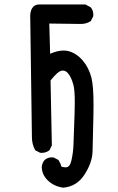

<svg xmlns="http://www.w3.org/2000/svg" viewBox="-20 -723 540 875"><path d="M170.4 37.1V36.6Q172.4 19 183.6 5.9Q191.9 -1 200.2 -3.4Q208.5 -5.9 214.1 -5.9Q219.7 -5.9 224.1 -5.4L246.1 5.9Q257.3 23.4 258.8 33.7Q258.8 34.7 259.3 35.2Q263.2 39.1 278.8 39.6Q279.3 39.6 279.8 39.6Q298.8 39.6 305.7 7.3Q314 -29.8 314.9 -66.2Q315.9 -102.5 319.8 -202.1Q320.8 -232.9 320.8 -257.3Q320.8 -311.5 314.9 -334.5Q304.7 -374 287.6 -391.6Q277.8 -401.4 266.1 -401.4Q263.7 -401.4 261.7 -400.9Q243.7 -398.4 210.4 -356.4L216.3 -60.1L205.6 -38.6L204.6 -37.6Q189.5 -26.4 169.9 -26.4Q167 -26.4 162.6 -26.9L140.6 -38.1Q125.5 -65.9 125.5 -96.7L117.7 -652.3Q117.7 -652.3 117.7 -652.8Q119.1 -679.7 131.8 -692.4Q142.1 -702.6 159.2 -702.6Q160.6 -702.6 162.1 -702.6H369.6L393.1 -689.9Q405.3 -675.8 405.3 -656.2Q405.3 -653.3 404.8 -648.9L394 -627Q373.5 -613.8 348.6 -613.8L204.6 -615.7L208.5 -478Q242.2 -492.7 269.5 -492.7Q281.2 -492.7 291.5 -490.2Q328.1 -480.5 356.4 -448Q384.8 -415.5 397 -367.7Q406.2 -329.6 406.2 -246.1Q406.2 -225.6 405.8 -202.1L401.9 -34.7Q400.9 17.1 365.7 71.8Q330.1 127.4 267.6 132.3Q224.6 126 196.8 98.1Q170.4 71.8 170.4 37.1Z"/></svg>

Font: Bakudai
Style: Medium
Weight: 500
Version: Version 1.48